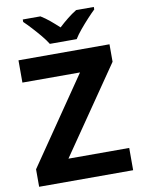

<svg xmlns="http://www.w3.org/2000/svg" viewBox="-100 -1002 795 1070"><g transform="rotate(-10 298.0 -467.0)"><path d="M565 0H33V-99L368 -588H42V-714H557V-615L221 -126H565ZM230 -774Q216 -797 193.5 -824Q171 -851 147.5 -876.5Q124 -902 105 -920V-934H205Q231 -918 255 -898Q279 -878 305 -854Q331 -878 356 -898Q381 -918 407 -934H507V-920Q489 -903 465 -877Q441 -851 418.5 -824Q396 -797 382 -774Z"/></g></svg>

Font: Noto Sans Lao UI
Style: Regular
Weight: 400
Designer: Monotype Design Team
Foundry: Monotype Imaging Inc.
Version: Version 2.000